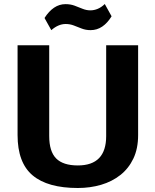

<svg xmlns="http://www.w3.org/2000/svg" viewBox="-20 -925 773 955"><path d="M367.2 10.1Q216.9 10.1 142.2 -52.8Q67.4 -115.7 67.4 -253.2V-700H224.8V-248Q224.8 -171.7 259.3 -136.9Q293.8 -102.1 367.2 -102.1Q508.1 -102.1 508.1 -248V-700H667V-253.2Q667 -185.9 643.5 -136.5Q620 -87.1 578.7 -54.5Q537.4 -21.9 483.1 -5.9Q428.8 10.1 367.2 10.1ZM201.4 -835.5Q222.9 -869.2 249 -886.8Q275.2 -904.4 305.9 -904.4Q330.5 -904.4 350.8 -896.9Q371.1 -889.4 390.4 -881.4Q409.8 -873.5 429.8 -873.5Q447.9 -873.5 466 -881Q484.1 -888.5 501.2 -905L535 -844Q514.5 -810.3 488.4 -792.7Q462.3 -775.1 430.5 -775.1Q406.4 -775.1 386.1 -783.1Q365.8 -791.1 347 -798.3Q328.2 -805.6 306.6 -805.6Q288 -805.6 270.1 -797.8Q252.3 -790 235.2 -775Z"/></svg>

Font: Pathway Extreme 8pt Thin 12pt
Style: Regular
Weight: 100
Version: Version 1.001;gftools[0.9.26]